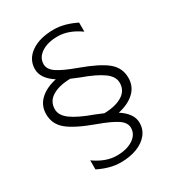

<svg xmlns="http://www.w3.org/2000/svg" viewBox="-158 -578 751 826"><g transform="rotate(-30 217.5 -165.0)"><path d="M244 -64Q300 -65 333.5 -85.5Q367 -106 367 -145Q367 -176 333 -200.5Q299 -225 232 -249Q210 -258 191 -266Q135 -265 101.5 -244.5Q68 -224 68 -185Q68 -154 102 -129.5Q136 -105 203 -81Q225 -72 244 -64ZM136 -295Q80 -331 80 -377Q80 -426 122.5 -455.5Q165 -485 235 -485Q287 -485 345 -456V-411Q289 -451 235 -451Q185 -451 154 -430.5Q123 -410 123 -377Q123 -351 152.5 -331.5Q182 -312 243 -290Q334 -257 372 -225.5Q410 -194 410 -145Q410 -102 380 -74Q350 -46 299 -35Q355 1 355 47Q355 79 335.5 103.5Q316 128 281 141.5Q246 155 200 155Q148 155 90 126V81Q146 121 200 121Q250 121 281 100.5Q312 80 312 47Q312 21 282.5 1.5Q253 -18 192 -40Q101 -73 63 -104.5Q25 -136 25 -185Q25 -228 55 -256Q85 -284 136 -295Z"/></g></svg>

Font: Glametrix
Style: Light
Weight: 300
Designer: gluk
Foundry: gluk
Version: Version 0.40